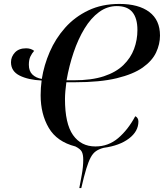

<svg xmlns="http://www.w3.org/2000/svg" viewBox="-20 -748 845 978"><path d="M384 210Q389 183 396.5 142.5Q404 102 404 65Q404 40 397 25.5Q390 11 364 -2Q270 -26 228.5 -96.5Q187 -167 187 -263Q187 -300 192 -338Q124 -341 80 -363Q36 -385 36 -431Q36 -459 56 -480.5Q76 -502 113 -502Q137 -502 154 -489Q143 -477 135 -460.5Q127 -444 127 -418Q127 -386 145 -368.5Q163 -351 193 -346Q204 -416 233.5 -484Q263 -552 312 -607Q361 -662 430 -695Q499 -728 588 -728Q686 -728 740.5 -687Q795 -646 795 -567Q795 -523 775 -480.5Q755 -438 707 -404Q659 -370 574.5 -349.5Q490 -329 361 -329H318Q315 -308 313 -284.5Q311 -261 311 -244Q311 -118 352 -60Q393 -2 466 -2Q532 -2 582 -44.5Q632 -87 669 -156Q676 -153 680.5 -146Q685 -139 685 -129Q685 -79 637 -42.5Q589 -6 508 5Q485 11 469.5 21.5Q454 32 442.5 53Q431 74 419.5 111.5Q408 149 394 210ZM575 -717Q526 -717 484.5 -686.5Q443 -656 410.5 -602.5Q378 -549 355 -481Q332 -413 319 -339H355Q447 -339 509 -359.5Q571 -380 608.5 -416.5Q646 -453 663 -499Q680 -545 680 -595Q680 -655 654.5 -686Q629 -717 575 -717Z"/></svg>

Font: Noto Serif Display Medium
Style: Italic
Weight: 500
Italic angle: -12°
Designer: Monotype Design Team
Foundry: Monotype Imaging Inc.
Version: Version 2.009